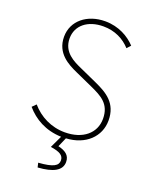

<svg xmlns="http://www.w3.org/2000/svg" viewBox="-162 -759 840 1062"><g transform="rotate(20 258.0 -228.0)"><path d="M194 216C284 210 332 184 332 134C332 94 304 76 262 66L286 11C400 5 474 -67 474 -162C474 -264 407 -303 334 -336L232 -382C185 -403 116 -434 116 -516C116 -592 178 -642 270 -642C338 -642 392 -614 430 -572L450 -594C412 -635 350 -672 270 -672C164 -672 84 -608 84 -514C84 -416 162 -377 218 -352L320 -306C386 -276 442 -248 442 -160C442 -76 374 -18 268 -18C188 -18 118 -54 70 -110L48 -88C96 -32 165 9 258 12L224 84C278 92 302 106 302 136C302 166 276 184 188 190Z"/></g></svg>

Font: Source Sans Pro ExtraLight
Style: Regular
Weight: 200
Designer: Paul D. Hunt
Foundry: Adobe Systems Incorporated
Version: Version 3.006;hotconv 1.0.111;makeotfexe 2.5.65597